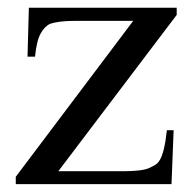

<svg xmlns="http://www.w3.org/2000/svg" viewBox="-20 -467 484 487"><path d="M127.9 -32.7H292Q342.3 -32.7 359.9 -41.5Q368.2 -45.4 374.5 -49.3Q380.9 -53.2 386 -62.3Q391.1 -71.3 395.5 -88.6Q399.9 -106 403.3 -136.7H420.4L415 0H20V-18.6L317.9 -414.1H169.9Q147 -414.1 131.6 -411.9Q116.2 -409.7 107.4 -406.7Q93.3 -400.4 83 -381.8Q72.8 -363.3 68.8 -323.2H49.8L53.2 -447.3H428.2V-429.2Z"/></svg>

Font: Doulos SIL Am
Style: Regular
Weight: 400
Designer: Walt Agee, Victor Gaultney, Peter Martin, Debbi Hosken, Becca Hirsbrunner
Foundry: SIL International
Version: Version 5.000